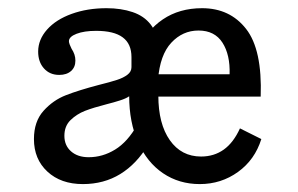

<svg xmlns="http://www.w3.org/2000/svg" viewBox="-20 -447 743 478"><path d="M301.6 -208.1Q301.6 -271.8 323 -321.4Q344.4 -371 385.5 -398.8Q426.6 -426.6 483.1 -426.6Q552.4 -426.6 592.7 -375Q633.1 -323.4 629 -206.5H344.4L343.5 -262.1H551.6Q553.2 -310.5 533.9 -340.7Q514.5 -371 474.2 -371Q434.7 -371 406.5 -340.7Q378.2 -310.5 373.4 -248.4L375.8 -245.2Q374.2 -227.4 374.2 -208.9Q374.2 -138.7 402.8 -98Q431.5 -57.3 480.6 -57.3Q512.9 -57.3 537.1 -74.6Q561.3 -91.9 577.4 -127.4L630.6 -100.8Q614.5 -49.2 572.6 -19Q530.6 11.3 477.4 11.3Q425.8 11.3 385.9 -15.7Q346 -42.7 323.8 -92.7Q301.6 -142.7 301.6 -208.1ZM321.8 -136.3 301.6 -206.5V-207.3Q293.5 -201.6 278.2 -196.8Q262.9 -191.9 246.8 -187.9Q212.1 -179 191.5 -171Q171 -162.9 155.6 -148Q140.3 -133.1 140.3 -108.9Q140.3 -84.7 156.9 -70.2Q173.4 -55.6 200.8 -55.6Q235.5 -55.6 266.5 -74.6Q297.6 -93.5 321.8 -136.3ZM64.5 -100.8Q64.5 -144.4 88.3 -171Q112.1 -197.6 144.4 -210.1Q176.6 -222.6 225.8 -235.5Q254.8 -242.7 271 -248Q287.1 -253.2 297.2 -260.9Q307.3 -268.5 307.3 -279.8V-304.8Q307.3 -337.9 285.5 -354Q263.7 -370.2 219.4 -370.2Q189.5 -370.2 170.6 -362.9Q151.6 -355.6 151.6 -344.4Q151.6 -341.1 153.6 -335.9Q155.6 -330.6 158.1 -325.8Q162.9 -318.5 165.3 -311.3Q167.7 -304 167.7 -296Q167.7 -279.8 156.9 -270.2Q146 -260.5 127.4 -260.5Q104 -260.5 89.5 -276.6Q75 -292.7 75 -318.5Q75 -348.4 97.2 -373.4Q119.4 -398.4 158.5 -412.5Q197.6 -426.6 245.2 -426.6Q281.5 -426.6 310.1 -416.9Q338.7 -407.3 355.2 -385.9Q371.8 -364.5 371.8 -331.5L349.2 -87.1Q320.2 -38.7 279.4 -13.7Q238.7 11.3 186.3 11.3Q131.5 11.3 98 -19.8Q64.5 -50.8 64.5 -100.8Z"/></svg>

Font: Playfair Micro SmCond SmLight
Style: Regular
Weight: 360
Width: 4
Designer: Claus Eggers Sørensen
Foundry: Claus Eggers Sørensen
Version: Version 2.100;Glyphs 3.2 (3219)